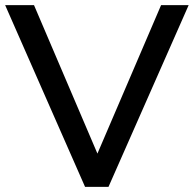

<svg xmlns="http://www.w3.org/2000/svg" viewBox="-22 -725 752 745"><path d="M308 0 -2 -705H110L374 -87H338L603 -705H710L399 0Z"/></svg>

Font: Mulish ExtraLight SemiBold
Style: Regular
Weight: 600
Version: Version 3.603